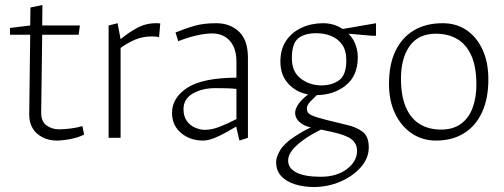

<svg xmlns="http://www.w3.org/2000/svg" viewBox="-20 -552 2020 769"><path d="M206 11Q177 11 151.5 -1.5Q126 -14 111.5 -37Q97 -60 97 -93L101 -413H20V-440L101 -450L102 -522L150 -532L149 -450H300L295 -413H149L145 -103Q144 -66 166 -50Q188 -34 216 -34Q238 -34 264.5 -37.5Q291 -41 310 -47L317 -13Q293 -1 262 5Q231 11 206 11Z M415 0V-450L451 -459L463 -395Q490 -418 526 -438.5Q562 -459 605 -459Q609 -459 612.5 -459Q616 -459 622 -458L617 -403Q610 -405 603 -405.5Q596 -406 586 -406Q552 -406 522 -393.5Q492 -381 463 -360V0Z M793 11Q741 11 705 -19.5Q669 -50 669 -100Q669 -160 729.5 -200Q790 -240 927 -241Q927 -257 927 -273Q927 -289 927 -305Q927 -358 901 -388Q875 -418 829 -418Q801 -418 765 -409.5Q729 -401 694 -387L683 -422Q728 -440 762.5 -449.5Q797 -459 846 -459Q902 -459 937.5 -425Q973 -391 973 -321V0L939 11L926 -45Q909 -35 885 -21.5Q861 -8 837 1.5Q813 11 793 11ZM800 -32Q828 -32 859 -44Q890 -56 927 -75V-196Q907 -198 886 -198.5Q865 -199 842 -199Q790 -199 752.5 -177.5Q715 -156 715 -115Q715 -85 729 -66.5Q743 -48 763 -40Q783 -32 800 -32Z M1237 197Q1197 197 1162.5 186.5Q1128 176 1107 154Q1086 132 1086 97Q1086 76 1102.5 49Q1119 22 1160 -5Q1183 -20 1197.5 -28Q1212 -36 1225 -42L1216 -44Q1195 -49 1178.5 -64.5Q1162 -80 1162 -100Q1162 -114 1173.5 -132.5Q1185 -151 1214 -174Q1167 -182 1135 -216.5Q1103 -251 1103 -305Q1103 -355 1126 -389Q1149 -423 1188 -441Q1227 -459 1274 -459Q1318 -459 1352 -436Q1361 -437 1382.5 -441Q1404 -445 1428 -449Q1452 -453 1469 -456Q1486 -459 1486 -459V-409H1467L1376 -417Q1388 -405 1396 -390.5Q1404 -376 1408.5 -359Q1413 -342 1413 -323Q1413 -249 1365.5 -210.5Q1318 -172 1249 -171Q1236 -159 1222.5 -145Q1209 -131 1209 -117Q1209 -99 1227.5 -90.5Q1246 -82 1290 -71L1372 -51Q1407 -43 1432 -24.5Q1457 -6 1457 38Q1457 82 1425 118Q1393 154 1343 175.5Q1293 197 1237 197ZM1264 156Q1329 156 1369.5 125Q1410 94 1410 53Q1410 23 1388 6Q1366 -11 1312 -23L1266 -33Q1251 -26 1229 -13.5Q1207 -1 1185 16Q1163 33 1148.5 52Q1134 71 1134 91Q1134 122 1167.5 139Q1201 156 1264 156ZM1267 -210Q1310 -210 1338.5 -231Q1367 -252 1367 -310Q1367 -351 1349.5 -374.5Q1332 -398 1305 -408.5Q1278 -419 1247 -419Q1200 -419 1174.5 -398.5Q1149 -378 1149 -319Q1149 -264 1185 -237Q1221 -210 1267 -210Z M1726 11Q1672 11 1629.5 -17.5Q1587 -46 1562.5 -97Q1538 -148 1538 -216Q1538 -294 1564 -348Q1590 -402 1638 -430.5Q1686 -459 1753 -459Q1808 -459 1849 -431Q1890 -403 1913 -352.5Q1936 -302 1936 -234Q1936 -157 1910.5 -102Q1885 -47 1838 -18Q1791 11 1726 11ZM1747 -33Q1794 -33 1825.5 -55.5Q1857 -78 1872.5 -119Q1888 -160 1888 -213Q1888 -284 1868 -329Q1848 -374 1811.5 -395.5Q1775 -417 1726 -417Q1656 -417 1621 -368Q1586 -319 1586 -237Q1586 -167 1606 -121.5Q1626 -76 1662 -54.5Q1698 -33 1747 -33Z"/></svg>

Font: Ancizar Sans Thin
Style: Regular
Weight: 100
Designer: Cesar Puertas, Viviana Monsalve, Julian Moncada, Julian Prieto, Jose Castro, Mariel Hernandez, Felipe Aragon, Sara Alarc
Version: Version 8.100